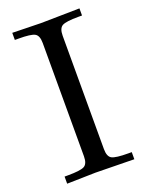

<svg xmlns="http://www.w3.org/2000/svg" viewBox="-132 -750 624 817"><g transform="rotate(-20 180.5 -341.5)"><path d="M27.8 0V-32.2H43Q99.1 -32.2 116.9 -41.5Q134.8 -50.8 134.8 -85V-598.1Q134.8 -632.3 117.4 -641.6Q100.1 -650.9 44.9 -650.9H27.8V-683.1L157.2 -680.2L332 -683.1V-650.9H314.9Q259.8 -650.9 242.4 -641.4Q225.1 -631.8 225.1 -598.1V-85Q225.1 -50.8 242.4 -41.5Q259.8 -32.2 316.9 -32.2H332V0L157.2 -2.9Z"/></g></svg>

Font: CMU Serif Upright Italic
Style: UprightItalic
Weight: 500
Version: Version 0.7.0